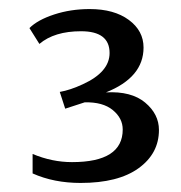

<svg xmlns="http://www.w3.org/2000/svg" viewBox="-20 -595 400 424"><path d="M52 -212V-255Q95 -237 139 -237Q251 -237 251 -309Q251 -334 229 -352Q207 -370 167 -369L124 -355L112 -392Q135 -396 163 -409Q222 -436 222 -478Q222 -526 159 -526Q100 -526 67 -498L45 -533Q63 -551 99.5 -563Q136 -575 178 -575Q232 -575 264.5 -551Q297 -527 297 -490Q297 -424 214 -391Q270 -394 300.5 -368.5Q331 -343 331 -308Q331 -256 286 -223.5Q241 -191 158 -191Q99 -191 52 -212Z"/></svg>

Font: Aikya Medium
Style: Regular
Weight: 500
Designer: Neelakash Kshetrimayum (Latin subset based on Merriweather by Eben Sorkin)
Foundry: Brand New Type
Version: Version 1.00 b005